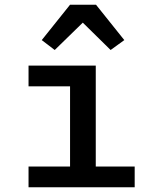

<svg xmlns="http://www.w3.org/2000/svg" viewBox="-20 -794 640 814"><path d="M277 -774 157 -624 212 -582 331 -698 449 -582 507 -624 387 -774ZM101 0H551V-88H386V-516H101V-428H277V-88H101Z"/></svg>

Font: IBM Mono Medium
Style: Regular
Weight: 500
Monospace: yes
Designer: Mike Abbink, Paul van der Laan, Pieter van Rosmalen
Foundry: Bold Monday
Version: Version 2.3